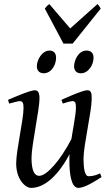

<svg xmlns="http://www.w3.org/2000/svg" viewBox="-20 -898 539 938"><path d="M132 20C182 20 251 -16 320 -145C319 -142 319 -129 319 -112C319 -64 324 20 363 20C394 20 447 -14 476 -33L469 -51C454 -44 435 -37 413 -37C393 -37 388 -79 388 -124C388 -187 428 -354 428 -416C428 -444 425 -457 406 -457C381 -457 280 -410 280 -410L287 -392C291 -394 325 -404 333 -404C347 -404 351 -397 351 -371C351 -338 331 -237 329 -219C275 -114 208 -39 172 -39C138 -39 134 -91 134 -128C134 -186 173 -366 173 -416C173 -451 163 -457 149 -457C126 -457 33 -416 19 -410L25 -392C33 -394 69 -404 75 -404C89 -404 95 -398 95 -371C95 -313 59 -163 59 -100C59 -21 104 20 132 20ZM222 -651C185 -651 160 -605 160 -574C160 -547 180 -540 193 -540C232 -540 254 -582 254 -616C254 -642 238 -651 222 -651ZM403 -651C362 -651 342 -602 342 -574C342 -559 349 -540 375 -540C412 -540 437 -581 437 -616C437 -644 418 -651 403 -651ZM456 -878 323 -759 221 -878C211 -871 208 -868 199 -856L290 -685H335L472 -856C465 -868 464 -871 456 -878Z"/></svg>

Font: Temporarium
Style: Italic
Weight: 400
Italic angle: -7°
Version: Version 1.1